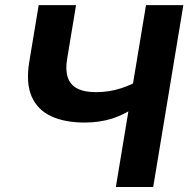

<svg xmlns="http://www.w3.org/2000/svg" viewBox="-20 -748 753 768"><path d="M317.9 -257.8Q240.2 -257.8 185.5 -282.7Q130.9 -307.6 106.9 -361.3Q83 -415 97.2 -501.5L134.8 -727.5H284.2L248.5 -512.2Q241.2 -468.3 251 -438.7Q260.7 -409.2 288.6 -394.3Q316.4 -379.4 363.8 -379.4Q418 -379.4 465.3 -395.3Q512.7 -411.1 548.8 -434.1L531.2 -326.2Q479.5 -290 429.2 -273.9Q378.9 -257.8 317.9 -257.8ZM443.4 0 564 -727.5H713.4L592.8 0Z"/></svg>

Font: Inter 20pt
Style: Bold Italic
Weight: 700
Italic angle: -9.3988°
Version: Version 4.001;git-66647c0bb